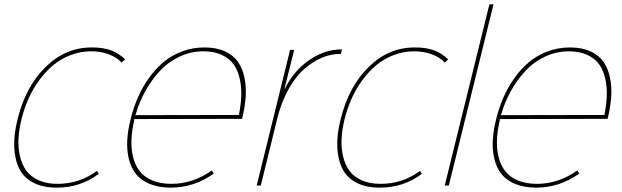

<svg xmlns="http://www.w3.org/2000/svg" viewBox="-20 -860 2884 890"><path d="M429.2 -67.9 438 -54.2Q353 9.8 243.2 9.8Q178.2 9.8 134 -13.4Q89.8 -36.6 69.1 -78.6Q48.3 -120.6 45.9 -179.2Q43.5 -237.8 62 -309.1Q98.6 -458 190.9 -549.1Q283.2 -640.1 404.8 -640.1Q459 -640.1 494.6 -626.7Q530.3 -613.3 560.1 -585L543.9 -569.8Q521.5 -594.7 483.4 -608.6Q445.3 -622.6 399.9 -622.1Q351.1 -621.6 306.2 -604.2Q261.2 -586.9 226.1 -557.4Q190.9 -527.8 161.6 -487.8Q132.3 -447.8 112.3 -402.8Q92.3 -357.9 80.1 -309.1Q68.4 -261.7 65.9 -219Q63.5 -176.3 72.3 -137.2Q81.1 -98.1 101.3 -69.8Q121.6 -41.5 158.4 -24.7Q195.3 -7.8 246.1 -7.8Q349.1 -7.8 429.2 -67.9Z M605 -326.2 1089.8 -327.1 1087.9 -330.1Q1097.2 -377 1098.4 -418Q1099.6 -459 1090.8 -497.1Q1082 -535.2 1062.5 -562.3Q1043 -589.4 1007.6 -605.7Q972.2 -622.1 922.9 -622.1Q864.3 -622.1 811.5 -597.2Q758.8 -572.3 720 -530Q681.2 -487.8 653.1 -436.8Q625 -385.7 608.9 -329.1ZM1102.1 -309.1 601.1 -308.1 603 -305.2Q591.3 -256.3 589.4 -213.1Q587.4 -169.9 596.9 -131.8Q606.4 -93.8 627.7 -66.4Q648.9 -39.1 686.3 -23.4Q723.6 -7.8 774.9 -7.8Q874 -7.8 961.9 -69.8L970.7 -55.2Q878.9 9.8 772 9.8Q716.3 9.8 675.3 -6.8Q634.3 -23.4 611.1 -52.2Q587.9 -81.1 577.6 -121.8Q567.4 -162.6 569.8 -209.2Q572.3 -255.9 585.9 -309.1Q598.6 -360.8 619.1 -408Q639.6 -455.1 670.2 -498Q700.7 -541 738 -572.3Q775.4 -603.5 824.2 -621.8Q873 -640.1 927.7 -640.1Q983.4 -640.1 1022.9 -621.8Q1062.5 -603.5 1083.7 -572.5Q1105 -541.5 1113.5 -498.5Q1122.1 -455.6 1118.7 -408.7Q1115.2 -361.8 1102.1 -309.1Z M1564.9 -630.9 1560.1 -609.9H1557.1Q1514.6 -610.4 1472.2 -592.5Q1429.7 -574.7 1389.6 -539.6Q1349.6 -504.4 1316.7 -445.1Q1283.7 -385.7 1265.1 -310.1L1189 0H1169.9L1324.7 -628.9H1343.8L1298.8 -449.2H1300.8Q1341.3 -531.7 1413.1 -581.3Q1484.9 -630.9 1562 -630.9Z M1926.8 -67.9 1935.5 -54.2Q1850.6 9.8 1740.7 9.8Q1675.8 9.8 1631.6 -13.4Q1587.4 -36.6 1566.7 -78.6Q1545.9 -120.6 1543.5 -179.2Q1541 -237.8 1559.6 -309.1Q1596.2 -458 1688.5 -549.1Q1780.8 -640.1 1902.3 -640.1Q1956.5 -640.1 1992.2 -626.7Q2027.8 -613.3 2057.6 -585L2041.5 -569.8Q2019 -594.7 1981 -608.6Q1942.9 -622.6 1897.5 -622.1Q1848.6 -621.6 1803.7 -604.2Q1758.8 -586.9 1723.6 -557.4Q1688.5 -527.8 1659.2 -487.8Q1629.9 -447.8 1609.9 -402.8Q1589.8 -357.9 1577.6 -309.1Q1565.9 -261.7 1563.5 -219Q1561 -176.3 1569.8 -137.2Q1578.6 -98.1 1598.9 -69.8Q1619.1 -41.5 1656 -24.7Q1692.9 -7.8 1743.7 -7.8Q1846.7 -7.8 1926.8 -67.9Z M2267.6 -839.8 2060.5 0H2041.5L2248.5 -839.8Z M2299.3 -326.2 2784.2 -327.1 2782.2 -330.1Q2791.5 -377 2792.7 -418Q2793.9 -459 2785.2 -497.1Q2776.4 -535.2 2756.8 -562.3Q2737.3 -589.4 2701.9 -605.7Q2666.5 -622.1 2617.2 -622.1Q2558.6 -622.1 2505.9 -597.2Q2453.1 -572.3 2414.3 -530Q2375.5 -487.8 2347.4 -436.8Q2319.3 -385.7 2303.2 -329.1ZM2796.4 -309.1 2295.4 -308.1 2297.4 -305.2Q2285.6 -256.3 2283.7 -213.1Q2281.7 -169.9 2291.3 -131.8Q2300.8 -93.8 2322 -66.4Q2343.3 -39.1 2380.6 -23.4Q2418 -7.8 2469.2 -7.8Q2568.4 -7.8 2656.2 -69.8L2665 -55.2Q2573.2 9.8 2466.3 9.8Q2410.6 9.8 2369.6 -6.8Q2328.6 -23.4 2305.4 -52.2Q2282.2 -81.1 2272 -121.8Q2261.7 -162.6 2264.2 -209.2Q2266.6 -255.9 2280.3 -309.1Q2293 -360.8 2313.5 -408Q2334 -455.1 2364.5 -498Q2395 -541 2432.4 -572.3Q2469.7 -603.5 2518.6 -621.8Q2567.4 -640.1 2622.1 -640.1Q2677.7 -640.1 2717.3 -621.8Q2756.8 -603.5 2778.1 -572.5Q2799.3 -541.5 2807.9 -498.5Q2816.4 -455.6 2813 -408.7Q2809.6 -361.8 2796.4 -309.1Z"/></svg>

Font: Sinkin Sans 100 Thin Italic
Style: Regular
Weight: 100
Italic angle: -112°
Designer: Keith Bates
Foundry: K-Type
Version: Sinkin Sans (version 1.0)  by Keith Bates   •   © 2014   www